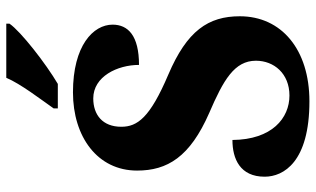

<svg xmlns="http://www.w3.org/2000/svg" viewBox="-212 -758 981 596"><g transform="rotate(-90 278.0 -460.5)"><path d="M239 -784V-771H315C378 -808 478 -886 502 -921V-931H334C315 -886 267 -824 239 -784ZM261 10C422 10 525 -77 525 -206C525 -304 480 -370 344 -428C210 -485 182 -524 182 -574C182 -632 219 -661 270 -661C338 -661 374 -586 374 -519C465 -519 499 -553 499 -601C499 -661 434 -724 289 -724C151 -724 46 -648 46 -525C46 -431 88 -361 225 -301C327 -257 387 -223 387 -156C387 -100 347 -52 279 -52C209 -52 142 -106 141 -229C82 -229 27 -205 27 -129C27 -70 73 10 261 10Z"/></g></svg>

Font: Noto Serif Devanagari SemiCondensed ExtraBold
Style: Regular
Weight: 800
Width: 4
Designer: Universal Thirst, Indian Type Foundry and the Monotype Design Team
Foundry: Monotype Imaging Inc.
Version: Version 2.004